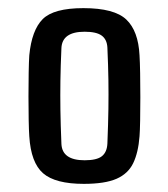

<svg xmlns="http://www.w3.org/2000/svg" viewBox="-20 -828 414 472"><path d="M186 -376Q116 -376 86 -402Q56 -428 52 -493Q51 -507 50.5 -533.5Q50 -560 50 -591Q50 -622 50.5 -649.5Q51 -677 52 -692Q58 -754 85 -781Q112 -808 185 -808Q261 -808 290.5 -780Q320 -752 323 -692Q324 -676 324.5 -648Q325 -620 325 -589Q325 -558 324.5 -531.5Q324 -505 323 -493Q320 -453 307.5 -427Q295 -401 266.5 -388.5Q238 -376 186 -376ZM188 -434Q218 -434 230.5 -444Q243 -454 244 -475Q246 -525 246.5 -561Q247 -597 246.5 -631.5Q246 -666 244 -711Q243 -731 230 -740.5Q217 -750 188 -750Q133 -750 131 -710Q129 -665 128.5 -629.5Q128 -594 128.5 -558Q129 -522 131 -474Q133 -434 188 -434Z"/></svg>

Font: Big Shoulders Text SemiBold
Style: Regular
Weight: 600
Designer: Patric King
Foundry: XO Type Co
Version: Version 1.000; ttfautohint (v1.8.2)